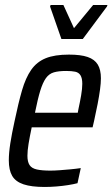

<svg xmlns="http://www.w3.org/2000/svg" viewBox="-20 -735 447 763"><path d="M157 8Q105 8 73.5 -2.5Q42 -13 28.5 -36Q15 -59 15 -98Q15 -127 21 -165.5Q27 -204 38 -254Q53 -326 67.5 -376Q82 -426 104 -457.5Q126 -489 161.5 -503.5Q197 -518 254 -518Q301 -518 328.5 -508.5Q356 -499 368.5 -478.5Q381 -458 381 -424Q381 -405 377.5 -379Q374 -353 368 -322Q362 -291 354 -255L348 -229H106Q98 -191 93.5 -163.5Q89 -136 89 -116Q89 -92 97.5 -79Q106 -66 126.5 -61.5Q147 -57 180 -57Q196 -57 216.5 -58.5Q237 -60 259 -62Q281 -64 301 -67L288 -7Q273 -3 251 0.5Q229 4 204.5 6Q180 8 157 8ZM119 -287H289L292 -303Q298 -330 302.5 -356.5Q307 -383 307 -402Q307 -424 300 -435.5Q293 -447 279 -450Q265 -453 243 -453Q213 -453 194 -447.5Q175 -442 162.5 -424.5Q150 -407 140 -374.5Q130 -342 119 -287ZM224 -580 179 -709 181 -715H232L274 -623L350 -715H407L405 -709L309 -580Z"/></svg>

Font: Saira Condensed
Style: Italic
Weight: 400
Width: 3
Italic angle: -12°
Designer: Hector Gatti with collaboration of the Omnibus-Type team
Foundry: Omnibus-Type
Version: Version 1.100